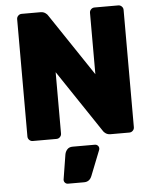

<svg xmlns="http://www.w3.org/2000/svg" viewBox="-62 -751 849 1053"><g transform="rotate(-5 363.0 -225.0)"><path d="M484 -23 255 -365V-27Q255 -16 247 -8Q239 0 228 0H97Q86 0 78 -8Q70 -16 70 -27V-673Q70 -684 78 -692Q86 -700 97 -700H201Q216 -700 227 -692.5Q238 -685 242 -677L471 -335V-673Q471 -684 479 -692Q487 -700 498 -700H629Q640 -700 648 -692Q656 -684 656 -673V-27Q656 -16 648 -8Q640 0 629 0H525Q510 0 499 -7.5Q488 -15 484 -23ZM312 50H435Q444 50 450.5 56.5Q457 63 457 72Q457 76 456 79L401 218Q389 250 358 250H269Q260 250 253.5 243.5Q247 237 247 228V226L269 89Q272 73 282.5 61.5Q293 50 312 50Z"/></g></svg>

Font: Rubik
Style: Regular
Weight: 700
Designer: Hubert & Fischer
Foundry: Hubert & Fischer
Version: Version 1.100